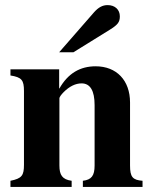

<svg xmlns="http://www.w3.org/2000/svg" viewBox="-20 -733 596 753"><path d="M212 -528H268L410 -616C442 -636 450 -646 450 -669C450 -695 431 -713 402 -713C382 -713 366 -704 349 -685ZM539 0V-24C500 -27 490 -39 490 -84V-331C490 -418 437 -473 355 -473C295 -473 247 -446 213 -386H212V-461H21V-437C65 -430 74 -419 74 -376V-87C74 -45 66 -33 21 -24V0H261V-24C224 -29 213 -47 213 -84V-348C213 -352 220 -362 230 -372C252 -394 276 -406 300 -406C334 -406 351 -377 351 -321V-84C351 -44 339 -28 305 -24V0Z"/></svg>

Font: STIXGeneral
Style: Bold
Weight: 700
Designer: MicroPress Inc., with final additions and corrections provided by Coen Hoffman, Elsevier (retired)
Version: Version 1.1.0